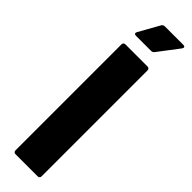

<svg xmlns="http://www.w3.org/2000/svg" viewBox="-302 -874 865 865"><g transform="rotate(45 130.0 -441.5)"><path d="M65 -761H162C168 -761 173 -763 177 -768L253 -868C255 -871 256 -873 256 -876C256 -880 253 -883 246 -883H128C122 -883 116 -880 113 -875L57 -775C53 -767 56 -761 65 -761ZM59 0H201C208 0 213 -5 213 -12V-688C213 -695 208 -700 201 -700H59C52 -700 47 -695 47 -688V-12C47 -5 52 0 59 0Z"/></g></svg>

Font: Barlow Semi Condensed ExtraBold
Style: Regular
Weight: 800
Width: 4
Designer: Jeremy Tribby
Foundry: Tribby Type
Version: Version 1.422;hotconv 1.0.109;makeotfexe 2.5.65596